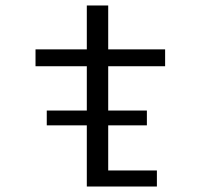

<svg xmlns="http://www.w3.org/2000/svg" viewBox="-20 -680 750 700"><path d="M150.5 -277H296.5V-438.5H109.5V-500H296.5V-660H374.5V-500H582V-438.5H374.5V-277H515.5V-223H374.5V-58.5H552V0H296.5V-223H150.5Z"/></svg>

Font: League Mono Light
Style: Regular
Weight: 300
Width: 6
Designer: Tyler Finck
Foundry: The League of Moveable Type / Tyler Finck
Version: Version 2.210